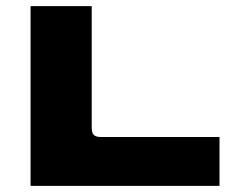

<svg xmlns="http://www.w3.org/2000/svg" viewBox="-20 -608 768 628"><path d="M280 -588V-190Q280 -174 286.5 -167Q293 -160 309 -160H698V0H80V-588Z"/></svg>

Font: Dashboard
Style: Regular
Weight: 400
Designer: jaiki
Version: Version 1.000